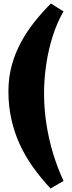

<svg xmlns="http://www.w3.org/2000/svg" viewBox="-20 -854 413 1094"><path d="M268 220Q212 160 167.5 97.5Q123 35 92 -33Q61 -101 44.5 -176Q28 -251 28 -333Q28 -412 47 -481.5Q66 -551 99.5 -613Q133 -675 177 -730Q221 -785 270 -834L342 -789Q306 -728 281 -650Q256 -572 243.5 -487.5Q231 -403 231 -323Q231 -234 244.5 -147Q258 -60 283 22Q308 104 342 177Z"/></svg>

Font: Literata ExtraBold
Style: Regular
Weight: 800
Designer: Latin by Veronika Burian and Jose Scaglione. Greek by Irene Vlachou. Cyrillic by Vera Evstafieva.
Foundry: TypeTogether
Version: Version 3.103;gftools[0.9.29]